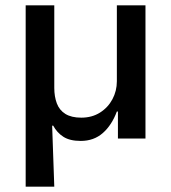

<svg xmlns="http://www.w3.org/2000/svg" viewBox="-20 -518 640 718"><path d="M76 180V-498H183V-189Q183 -157 192.5 -131.5Q202 -106 224.5 -92Q247 -78 284 -78Q324 -78 354 -97Q384 -116 400.5 -147Q417 -178 417 -214V-498H524V0H421V-101H417Q398 -50 364.5 -20.5Q331 9 282 9Q241 9 217 -6.5Q193 -22 179 -48H175L183 180Z"/></svg>

Font: Nunito Sans 7pt SemiBold
Style: Regular
Weight: 600
Designer: Vernon Adams
Foundry: Vernon Adams
Version: Version 3.101;gftools[0.9.27]